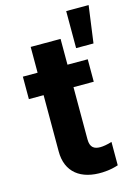

<svg xmlns="http://www.w3.org/2000/svg" viewBox="-122 -866 669 939"><g transform="rotate(-15 212.5 -396.0)"><path d="M350.5 -545.5H247.9V-676.1H96.6V-545.5H22V-431.8H96.6V-147.7C95.9 -40.8 168.7 12.1 278.4 7.5C317.5 6 342.7 -1.8 358 -6.7V-125C335.6 -117.9 313.2 -114.3 299 -114.3C268.8 -114.3 247.9 -125.7 247.9 -167.6V-431.8H350.5ZM309.7 -612.9H397.7L423.3 -800.4H309.7Z"/></g></svg>

Font: Magic Ui Pro
Style: Bold
Weight: 700
Designer: Stefan Endress, Andreas Faust
Version: Version 1.000;FEAKit 1.0